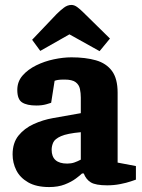

<svg xmlns="http://www.w3.org/2000/svg" viewBox="-20 -743 574 777"><path d="M179 14Q127 14 94 -5Q61 -24 46 -54Q31 -84 31 -118Q31 -165 55 -194.5Q79 -224 116.5 -241Q154 -258 194 -265L307 -285V-348Q307 -366 303.5 -383Q300 -400 286 -410.5Q272 -421 241 -421Q223 -421 214.5 -419.5Q206 -418 201 -416L187 -327Q185 -326 167.5 -321Q150 -316 127 -316Q89 -316 69.5 -328.5Q50 -341 50 -379Q50 -413 71.5 -437.5Q93 -462 126.5 -478.5Q160 -495 198 -503Q236 -511 269 -511Q326 -511 368 -499Q410 -487 433 -456Q456 -425 456 -368V-85L530 -71V-16Q527 -15 509.5 -9Q492 -3 466.5 2Q441 7 414 7Q367 7 347.5 -5Q328 -17 319 -41H312Q305 -34 287 -20.5Q269 -7 242 3.5Q215 14 179 14ZM252 -81Q268 -81 281 -85.5Q294 -90 307 -97V-208Q252 -203 227 -192Q202 -181 195.5 -166.5Q189 -152 189 -137Q189 -81 252 -81ZM383 -536 261 -604 143 -537 110 -582 209 -686Q223 -700 238 -711.5Q253 -723 269 -723Q281 -723 293 -714Q305 -705 316 -694L425 -587Z"/></svg>

Font: Faustina Light ExtraBold
Style: Regular
Weight: 800
Version: Version 1.200